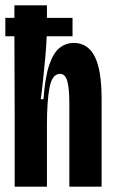

<svg xmlns="http://www.w3.org/2000/svg" viewBox="-42 -700 424 720"><path d="M13 0V-289L12 -564H-22V-633H12V-680H134V-633H230V-564H133Q132 -531 128 -487Q124 -443 119.5 -400Q115 -357 111 -328H121Q127 -410 142.5 -456Q158 -502 181.5 -520.5Q205 -539 235 -539Q287 -539 313 -488.5Q339 -438 339 -329V0H218V-311Q218 -371 210 -397Q202 -423 183 -423Q154 -423 144 -373Q134 -323 134 -230V0Z"/></svg>

Font: Bricolage Grotesque 96pt Condensed SemiBold
Style: Regular
Weight: 600
Width: 3
Designer: Mathieu Triay
Foundry: Atelier Triay
Version: Version 1.001; ttfautohint (v1.8.4.7-5d5b);gftools[0.9.33.de